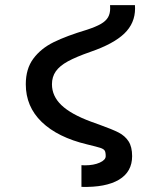

<svg xmlns="http://www.w3.org/2000/svg" viewBox="-20 -570 640 752"><path d="M312.5 77.5Q347 77.5 370.5 67Q394 56.5 394 41.5Q394 26 390 19.8Q386 13.5 373.2 9.2Q360.5 5 321 -4.5Q206 -32 143.5 -92.2Q81 -152.5 81 -240Q81 -300.5 110.5 -340.2Q140 -380 190.2 -404.8Q240.5 -429.5 320.5 -453.5Q355.5 -465 375 -476.2Q394.5 -487.5 403 -502Q411.5 -516.5 411.5 -537.5Q411.5 -545.5 411 -550H508.5Q509 -545.5 509 -537Q509 -479 466.8 -438.5Q424.5 -398 334.5 -367Q278.5 -347.5 246 -329.8Q213.5 -312 198.5 -290.5Q183.5 -269 183.5 -240Q183.5 -193.5 220.8 -158Q258 -122.5 336.5 -93.5L368.5 -82Q420 -63.5 444.8 -50.8Q469.5 -38 483.5 -16.5Q497.5 5 497.5 41.5Q497.5 103 446 133.8Q394.5 164.5 299 162V77Q303.5 77.5 312.5 77.5Z"/></svg>

Font: JuliaMono ExtraBold
Style: Regular
Weight: 800
Monospace: yes
Designer: cormullion
Foundry: corm
Version: Version 0.055; ttfautohint (v1.8.4)